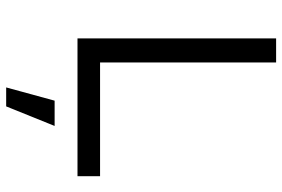

<svg xmlns="http://www.w3.org/2000/svg" viewBox="-170 -530 937 638"><g transform="rotate(90 299.0 -211.5)"><path d="M188 -75H566V0H108V-660H188ZM399 76 334 237H271L315 76Z"/></g></svg>

Font: Work Sans
Style: Regular
Weight: 400
Designer: Wei Huang
Foundry: Wei Huang
Version: Version 2.006; ttfautohint (v1.8.1.43-b0c9)